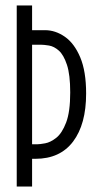

<svg xmlns="http://www.w3.org/2000/svg" viewBox="-20 -680 352 700"><path d="M41 0V-660H97V-570H144Q182 -570 216.5 -546Q251 -522 272.5 -471Q294 -420 294 -339Q294 -227 246.5 -164Q199 -101 109 -101H97V0ZM128 -517H97V-154H116Q125 -154 144.5 -157.5Q164 -161 185 -177.5Q206 -194 221 -233Q236 -272 236 -343Q236 -408 224 -444Q212 -480 194.5 -495.5Q177 -511 158.5 -514Q140 -517 128 -517Z"/></svg>

Font: Bricolage Grotesque 96pt Condensed ExtraLight
Style: Regular
Weight: 200
Width: 3
Designer: Mathieu Triay
Foundry: Atelier Triay
Version: Version 1.001; ttfautohint (v1.8.4.7-5d5b);gftools[0.9.33.de